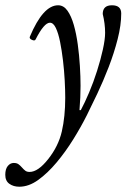

<svg xmlns="http://www.w3.org/2000/svg" viewBox="-73 -436 479 727"><path d="M0 271Q-22 271 -37.5 260Q-53 249 -53 226Q-53 204 -43.5 192.5Q-34 181 -21 181Q-10 181 -3.5 185.5Q3 190 10 198Q17 206 23 210.5Q29 215 39 215Q71 215 109 167Q148 118 161 62Q174 6 174 -66Q174 -95 172 -132Q170 -169 165.5 -207Q161 -245 154.5 -277.5Q148 -310 138.5 -330Q129 -350 116 -350Q94 -350 62 -287Q59 -280 48 -285Q37 -290 40 -297Q90 -416 147 -416Q168 -416 182.5 -395.5Q197 -375 206.5 -341.5Q216 -308 221.5 -267.5Q227 -227 229.5 -186Q232 -145 232 -111Q232 -90 231 -67Q230 -44 228 -19H233Q248 -47 264.5 -86Q281 -125 294.5 -167.5Q308 -210 316.5 -248.5Q325 -287 325 -312Q325 -346 316 -383Q316 -416 351 -416Q386 -416 386 -385Q386 -341 372.5 -288Q359 -235 338.5 -182Q318 -129 295.5 -81.5Q273 -34 256 0Q234 44 204.5 91.5Q175 139 141 179.5Q107 220 71.5 245.5Q36 271 0 271Z"/></svg>

Font: Junicode
Style: Italic
Weight: 400
Italic angle: -11°
Designer: Peter S. Baker
Version: Version 2.100; ttfautohint (v1.8.4)